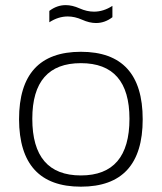

<svg xmlns="http://www.w3.org/2000/svg" viewBox="-20 -718 626 743"><path d="M293 -39.1Q481 -39.1 481 -258.3Q481 -473.6 293 -473.6Q105 -473.6 105 -258.3Q105 -39.1 293 -39.1ZM53.7 -256.3Q53.7 -517.6 293 -517.6Q532.2 -517.6 532.2 -256.3Q532.2 4.4 293 4.4Q54.7 4.4 53.7 -256.3ZM170.9 -675.8Q200.2 -698.2 234.4 -698.2Q259.8 -698.2 288.1 -685.5Q316.4 -672.9 343.8 -672.9Q380.4 -672.9 415 -695.3V-651.4Q385.7 -628.9 351.6 -628.9Q326.2 -628.9 297.9 -641.6Q269.5 -654.3 242.2 -654.3Q205.6 -654.3 170.9 -631.8Z"/></svg>

Font: Sansation Light
Style: Light
Weight: 300
Designer: Bernd Montag
Version: Version 1.301